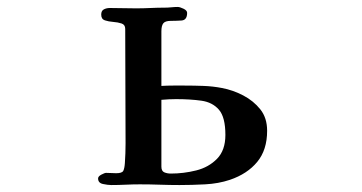

<svg xmlns="http://www.w3.org/2000/svg" viewBox="-20 -532 1040 552"><path d="M628 -144Q628 -195 609.5 -216.5Q591 -238 559 -242.5Q527 -247 486 -247Q476 -247 465.5 -246.5Q455 -246 444 -245V-53Q444 -40 452.5 -36.5Q461 -33 471 -33Q508 -33 544 -42Q580 -51 604 -75.5Q628 -100 628 -144ZM748 -156Q748 -101 719.5 -66.5Q691 -32 641 -15Q608 -4 569.5 -2Q531 0 496 0Q468 0 439.5 -1Q411 -2 382 -2Q362 -2 341 -1Q320 0 300 0Q290 0 276 -3Q262 -6 262 -19Q262 -25 271.5 -30Q281 -35 285 -35Q293 -35 300 -34.5Q307 -34 314 -34Q331 -34 334.5 -41Q338 -48 339 -63Q340 -77 340.5 -91.5Q341 -106 341 -120Q341 -201 340.5 -284.5Q340 -368 340 -449Q340 -461 329.5 -464.5Q319 -468 305.5 -469Q292 -470 281.5 -473.5Q271 -477 271 -490Q271 -501 278.5 -505Q286 -509 296 -509Q315 -509 333.5 -508.5Q352 -508 371 -508Q392 -508 412.5 -509Q433 -510 454 -510Q463 -510 472.5 -511Q482 -512 491 -512Q497 -512 507.5 -507Q518 -502 518 -495Q518 -474 501.5 -473Q485 -472 471 -472Q455 -472 449.5 -465Q444 -458 444 -442V-285Q461 -286 478 -286Q495 -286 511 -286Q538 -286 565 -285Q592 -284 618 -279Q650 -273 679.5 -257.5Q709 -242 728.5 -217.5Q748 -193 748 -156Z"/></svg>

Font: Kaisei Tokumin ExtraBold
Style: Regular
Weight: 800
Designer: Font-Kai, 金井和夫
Foundry: KAZUO KANAI
Version: Version 5.003